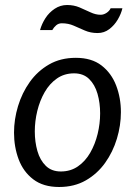

<svg xmlns="http://www.w3.org/2000/svg" viewBox="-20 -734 539 767"><path d="M216 13Q153 13 113 -17.5Q73 -48 54.5 -97.5Q36 -147 36 -204Q36 -257 52 -310Q68 -363 99 -406.5Q130 -450 176 -476.5Q222 -503 283 -503Q346 -503 385.5 -472.5Q425 -442 444 -392.5Q463 -343 463 -286Q463 -233 447 -180Q431 -127 400 -83.5Q369 -40 323 -13.5Q277 13 216 13ZM223 -49Q262 -49 291.5 -69.5Q321 -90 340.5 -124Q360 -158 370 -199Q380 -240 380 -281Q380 -323 369.5 -359.5Q359 -396 336 -418.5Q313 -441 276 -441Q237 -441 207.5 -420.5Q178 -400 158.5 -366Q139 -332 129 -291Q119 -250 119 -209Q119 -167 129.5 -130.5Q140 -94 163 -71.5Q186 -49 223 -49ZM469 -701Q464 -679 450.5 -656Q437 -633 416.5 -617.5Q396 -602 370 -602Q342 -602 319 -612Q296 -622 274.5 -631.5Q253 -641 227 -641Q214 -641 204.5 -633Q195 -625 189 -614H140Q147 -639 161.5 -661.5Q176 -684 198.5 -699Q221 -714 248 -714Q275 -714 297.5 -704.5Q320 -695 341 -685Q362 -675 382 -675Q394 -675 405.5 -682.5Q417 -690 422 -701Z"/></svg>

Font: Rosario Light
Style: Italic
Weight: 300
Italic angle: -8.05°
Designer: Hector Gatti
Foundry: Omnibus Type
Version: Version 1.101; ttfautohint (v1.8.1.43-b0c9)